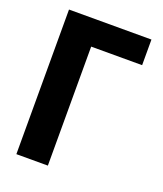

<svg xmlns="http://www.w3.org/2000/svg" viewBox="-132 -799 755 887"><g transform="rotate(20 245.0 -355.5)"><path d="M459 -710.9V-585H208.5V0H53.7V-710.9Z"/></g></svg>

Font: Roboto Condensed ExtraBold
Style: Regular
Weight: 800
Designer: Christian Robertson
Foundry: Google
Version: Version 3.008; 2023